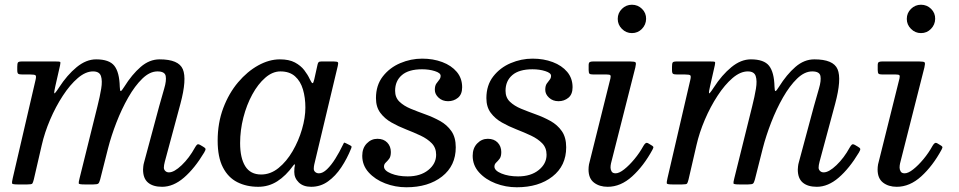

<svg xmlns="http://www.w3.org/2000/svg" viewBox="-20 -780 4056 812"><path d="M72 -520H215Q231 -520 234 -518.5Q237 -517 234 -503.5L214 -415.5Q208.5 -391.5 209.5 -386Q210.5 -380.5 230 -410.5Q264 -463 304.2 -496Q344.5 -529 386.5 -529Q442 -529 463.5 -501.8Q485 -474.5 486.5 -413.5Q487 -395 490.5 -394.8Q494 -394.5 505.5 -413Q538 -465 575 -497Q612 -529 655 -529Q735.5 -529 753.2 -487.2Q771 -445.5 743 -341L677 -96Q673 -81 673 -71Q673 -63 679 -57Q685 -51 694.5 -51Q716.5 -51 748.5 -81.5Q780.5 -112 804.5 -156Q809.5 -165 813.8 -168.5Q818 -172 827.5 -166.5L838.5 -160Q847.5 -155 849 -150.8Q850.5 -146.5 843.5 -135Q803 -67.5 758 -28.8Q713 10 665.5 10Q627 10 606 -7.8Q585 -25.5 585 -63Q585 -67 586 -76.2Q587 -85.5 589 -92L653 -330Q664.5 -372 674.5 -405.5Q684.5 -439 680.8 -458.5Q677 -478 646 -478Q613.5 -478 582 -447.5Q550.5 -417 522.5 -368Q494.5 -319 472.5 -262.2Q450.5 -205.5 437 -153L403.5 -20.5Q400 -7.5 395.8 -3.8Q391.5 0 375 0H337Q314 0 313 -4.2Q312 -8.5 316.5 -26L392 -330Q402.5 -371.5 408 -405Q413.5 -438.5 407 -458.2Q400.5 -478 373.5 -478Q342 -478 309 -449.8Q276 -421.5 245.8 -375.2Q215.5 -329 192 -274Q168.5 -219 156.5 -166L123 -21Q119.5 -7 116.5 -3.5Q113.5 0 96 0H54Q31.5 0 30.8 -4.8Q30 -9.5 34 -27L130.5 -442.5Q134 -457.5 130.5 -461.2Q127 -465 108 -465H75Q62 -465 57.5 -467.8Q53 -470.5 53 -483.5V-497.5Q53 -511 55.8 -515.5Q58.5 -520 72 -520Z M1465 -152Q1448 -109.5 1423.5 -72.5Q1399 -35.5 1367.2 -12.8Q1335.5 10 1296 10Q1262.5 10 1243.5 -8.5Q1224.5 -27 1224.5 -53Q1224.5 -64 1225.2 -69.8Q1226 -75.5 1227 -79.5Q1228 -85 1226 -85Q1224 -85 1220 -79.5Q1189 -36.5 1152.5 -13.2Q1116 10 1072 10Q1022.5 10 983.8 -9.5Q945 -29 922.8 -72Q900.5 -115 900.5 -185Q900.5 -260 924.2 -323Q948 -386 987 -432Q1026 -478 1072.2 -503.5Q1118.5 -529 1163.5 -529Q1202.5 -529 1227.2 -515.8Q1252 -502.5 1266.8 -483.2Q1281.5 -464 1290 -445.5Q1298 -428.5 1301.8 -428.2Q1305.5 -428 1309 -444L1323 -507Q1324.5 -514 1327.5 -517Q1330.5 -520 1339 -520H1391.5Q1406.5 -520 1409 -516.5Q1411.5 -513 1408.5 -501L1309 -84Q1308 -80 1307.5 -75Q1307 -70 1307 -66Q1307 -58 1313.2 -52.5Q1319.5 -47 1329 -47Q1345 -47 1363 -64.2Q1381 -81.5 1398.2 -109Q1415.5 -136.5 1430 -167Q1433 -173.5 1434.5 -175.8Q1436 -178 1442.5 -174.5L1459.5 -166Q1466 -162.5 1466.8 -160.5Q1467.5 -158.5 1465 -152ZM1271.5 -325Q1271.5 -367 1261.2 -401.8Q1251 -436.5 1227.8 -457.2Q1204.5 -478 1166 -478Q1132.5 -478 1101.8 -451.2Q1071 -424.5 1047 -380.5Q1023 -336.5 1009.2 -282.8Q995.5 -229 995.5 -175Q995.5 -112 1017.2 -77Q1039 -42 1084.5 -42Q1124 -42 1158 -69.5Q1192 -97 1217.5 -140.8Q1243 -184.5 1257.2 -233.5Q1271.5 -282.5 1271.5 -325Z M1824.5 -125.5Q1824.5 -155 1806 -174Q1787.5 -193 1758.8 -206.5Q1730 -220 1697.2 -232.8Q1664.5 -245.5 1635.8 -261.8Q1607 -278 1588.5 -302.8Q1570 -327.5 1570 -365Q1570 -419.5 1599 -456.8Q1628 -494 1672.8 -513Q1717.5 -532 1765.5 -532Q1812 -532 1850.5 -517.5Q1889 -503 1911.8 -476Q1934.5 -449 1934.5 -411Q1934.5 -381 1916.8 -366.5Q1899 -352 1875 -352Q1851 -352 1835 -366.8Q1819 -381.5 1819 -400Q1819 -417 1825.2 -426.2Q1831.5 -435.5 1837.5 -442.5Q1843.5 -449.5 1843.5 -459.5Q1843.5 -471.5 1819.2 -479.2Q1795 -487 1765 -487Q1708.5 -487 1679.8 -462.5Q1651 -438 1651 -396Q1651 -367.5 1669.5 -349.8Q1688 -332 1717.2 -320Q1746.5 -308 1779.2 -296.2Q1812 -284.5 1841.2 -268.2Q1870.5 -252 1889 -225.5Q1907.5 -199 1907.5 -157Q1907.5 -79 1849.5 -33.5Q1791.5 12 1698.5 12Q1651.5 12 1608.8 -4.5Q1566 -21 1539 -51Q1512 -81 1512 -121Q1512 -153.5 1531 -173.2Q1550 -193 1576 -193Q1602.5 -193 1617.8 -177Q1633 -161 1633 -137Q1633 -118 1625.8 -108.5Q1618.5 -99 1611.2 -92.2Q1604 -85.5 1604 -75.5Q1604 -58.5 1633.8 -46.2Q1663.5 -34 1704 -34Q1758 -34 1791.2 -60.8Q1824.5 -87.5 1824.5 -125.5Z M2291.5 -125.5Q2291.5 -155 2273 -174Q2254.5 -193 2225.8 -206.5Q2197 -220 2164.2 -232.8Q2131.5 -245.5 2102.8 -261.8Q2074 -278 2055.5 -302.8Q2037 -327.5 2037 -365Q2037 -419.5 2066 -456.8Q2095 -494 2139.8 -513Q2184.5 -532 2232.5 -532Q2279 -532 2317.5 -517.5Q2356 -503 2378.8 -476Q2401.5 -449 2401.5 -411Q2401.5 -381 2383.8 -366.5Q2366 -352 2342 -352Q2318 -352 2302 -366.8Q2286 -381.5 2286 -400Q2286 -417 2292.2 -426.2Q2298.5 -435.5 2304.5 -442.5Q2310.5 -449.5 2310.5 -459.5Q2310.5 -471.5 2286.2 -479.2Q2262 -487 2232 -487Q2175.5 -487 2146.8 -462.5Q2118 -438 2118 -396Q2118 -367.5 2136.5 -349.8Q2155 -332 2184.2 -320Q2213.5 -308 2246.2 -296.2Q2279 -284.5 2308.2 -268.2Q2337.5 -252 2356 -225.5Q2374.5 -199 2374.5 -157Q2374.5 -79 2316.5 -33.5Q2258.5 12 2165.5 12Q2118.5 12 2075.8 -4.5Q2033 -21 2006 -51Q1979 -81 1979 -121Q1979 -153.5 1998 -173.2Q2017 -193 2043 -193Q2069.5 -193 2084.8 -177Q2100 -161 2100 -137Q2100 -118 2092.8 -108.5Q2085.5 -99 2078.2 -92.2Q2071 -85.5 2071 -75.5Q2071 -58.5 2100.8 -46.2Q2130.5 -34 2171 -34Q2225 -34 2258.2 -60.8Q2291.5 -87.5 2291.5 -125.5Z M2592.5 -700Q2592.5 -725 2610.2 -742.5Q2628 -760 2652.5 -760Q2677.5 -760 2695.2 -742.5Q2713 -725 2712.5 -700Q2712 -675.5 2694.8 -657.8Q2677.5 -640 2652.5 -640Q2628 -640 2610.2 -657.8Q2592.5 -675.5 2592.5 -700ZM2667 -495 2564 -89Q2563 -85 2562.5 -80Q2562 -75 2562 -71Q2562 -63 2566.5 -55Q2571 -47 2583.5 -47Q2598.5 -47 2619.8 -63.8Q2641 -80.5 2663 -107Q2685 -133.5 2701.5 -163.5Q2705.5 -170.5 2710.2 -174.2Q2715 -178 2723 -173L2734.5 -166Q2741 -162.5 2742.8 -159.2Q2744.5 -156 2739.5 -147Q2702 -78 2653.5 -34Q2605 10 2550 10Q2515 10 2492 -7.8Q2469 -25.5 2469 -63Q2469 -67 2469.5 -73.8Q2470 -80.5 2471 -85L2561.5 -448Q2564 -459 2561 -462Q2558 -465 2545.5 -465H2489.5Q2477 -465 2473.2 -468.2Q2469.5 -471.5 2469.5 -484V-504Q2469.5 -514.5 2473.8 -517.2Q2478 -520 2487.5 -520H2645.5Q2665 -520 2668 -516Q2671 -512 2667 -495Z M2841 -520H2984Q3000 -520 3003 -518.5Q3006 -517 3003 -503.5L2983 -415.5Q2977.5 -391.5 2978.5 -386Q2979.5 -380.5 2999 -410.5Q3033 -463 3073.2 -496Q3113.5 -529 3155.5 -529Q3211 -529 3232.5 -501.8Q3254 -474.5 3255.5 -413.5Q3256 -395 3259.5 -394.8Q3263 -394.5 3274.5 -413Q3307 -465 3344 -497Q3381 -529 3424 -529Q3504.5 -529 3522.2 -487.2Q3540 -445.5 3512 -341L3446 -96Q3442 -81 3442 -71Q3442 -63 3448 -57Q3454 -51 3463.5 -51Q3485.5 -51 3517.5 -81.5Q3549.5 -112 3573.5 -156Q3578.5 -165 3582.8 -168.5Q3587 -172 3596.5 -166.5L3607.5 -160Q3616.5 -155 3618 -150.8Q3619.5 -146.5 3612.5 -135Q3572 -67.5 3527 -28.8Q3482 10 3434.5 10Q3396 10 3375 -7.8Q3354 -25.5 3354 -63Q3354 -67 3355 -76.2Q3356 -85.5 3358 -92L3422 -330Q3433.5 -372 3443.5 -405.5Q3453.5 -439 3449.8 -458.5Q3446 -478 3415 -478Q3382.5 -478 3351 -447.5Q3319.5 -417 3291.5 -368Q3263.5 -319 3241.5 -262.2Q3219.5 -205.5 3206 -153L3172.5 -20.5Q3169 -7.5 3164.8 -3.8Q3160.5 0 3144 0H3106Q3083 0 3082 -4.2Q3081 -8.5 3085.5 -26L3161 -330Q3171.5 -371.5 3177 -405Q3182.5 -438.5 3176 -458.2Q3169.5 -478 3142.5 -478Q3111 -478 3078 -449.8Q3045 -421.5 3014.8 -375.2Q2984.5 -329 2961 -274Q2937.5 -219 2925.5 -166L2892 -21Q2888.5 -7 2885.5 -3.5Q2882.5 0 2865 0H2823Q2800.5 0 2799.8 -4.8Q2799 -9.5 2803 -27L2899.5 -442.5Q2903 -457.5 2899.5 -461.2Q2896 -465 2877 -465H2844Q2831 -465 2826.5 -467.8Q2822 -470.5 2822 -483.5V-497.5Q2822 -511 2824.8 -515.5Q2827.5 -520 2841 -520Z M3815 -700Q3815 -725 3832.8 -742.5Q3850.5 -760 3875 -760Q3900 -760 3917.8 -742.5Q3935.5 -725 3935 -700Q3934.5 -675.5 3917.2 -657.8Q3900 -640 3875 -640Q3850.5 -640 3832.8 -657.8Q3815 -675.5 3815 -700ZM3889.5 -495 3786.5 -89Q3785.5 -85 3785 -80Q3784.5 -75 3784.5 -71Q3784.5 -63 3789 -55Q3793.5 -47 3806 -47Q3821 -47 3842.2 -63.8Q3863.5 -80.5 3885.5 -107Q3907.5 -133.5 3924 -163.5Q3928 -170.5 3932.8 -174.2Q3937.5 -178 3945.5 -173L3957 -166Q3963.5 -162.5 3965.2 -159.2Q3967 -156 3962 -147Q3924.5 -78 3876 -34Q3827.5 10 3772.5 10Q3737.5 10 3714.5 -7.8Q3691.5 -25.5 3691.5 -63Q3691.5 -67 3692 -73.8Q3692.5 -80.5 3693.5 -85L3784 -448Q3786.5 -459 3783.5 -462Q3780.5 -465 3768 -465H3712Q3699.5 -465 3695.8 -468.2Q3692 -471.5 3692 -484V-504Q3692 -514.5 3696.2 -517.2Q3700.5 -520 3710 -520H3868Q3887.5 -520 3890.5 -516Q3893.5 -512 3889.5 -495Z"/></svg>

Font: Besley
Style: Italic
Weight: 400
Italic angle: -13°
Designer: Owen Earl
Foundry: indestructible type*
Version: Version 4.000; ttfautohint (v1.8.4.7-5d5b)